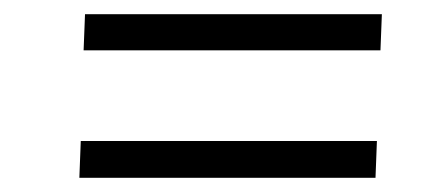

<svg xmlns="http://www.w3.org/2000/svg" viewBox="-20 -439 622 271"><path d="M98 -368 100 -419H519L517 -368ZM92 -188 94 -240H512L510 -188Z"/></svg>

Font: Literata 12pt Light
Style: Italic
Weight: 300
Italic angle: -2°
Designer: Latin by Veronika Burian and Jose Scaglione. Greek by Irene Vlachou. Cyrillic by Vera Evstafieva
Foundry: TypeTogether
Version: Version 3.002